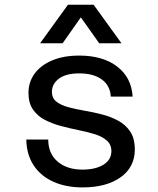

<svg xmlns="http://www.w3.org/2000/svg" viewBox="-20 -804 690 836"><path d="M339.5 12Q266.5 12 211.2 -13.2Q156 -38.5 125.8 -85.2Q95.5 -132 94.5 -196.5H190Q190 -135.5 230.8 -100.5Q271.5 -65.5 339 -65.5Q396 -65.5 430.5 -87Q465 -108.5 465 -145.5Q465 -174.5 445.2 -192Q425.5 -209.5 393.5 -219.5Q361.5 -229.5 323 -237.2Q284.5 -245 246 -255.2Q207.5 -265.5 175.5 -282Q143.5 -298.5 123.8 -326.8Q104 -355 104 -399.5Q104 -447 130.8 -483.5Q157.5 -520 207.2 -541Q257 -562 325 -562Q428 -562 490.2 -514.2Q552.5 -466.5 557.5 -383.5H462.5Q459.5 -432 423 -458.2Q386.5 -484.5 325 -484.5Q267 -484.5 236.5 -461.5Q206 -438.5 206 -404Q206 -376.5 225.8 -361.2Q245.5 -346 277.5 -337.2Q309.5 -328.5 348.2 -322Q387 -315.5 425.2 -305.5Q463.5 -295.5 495.5 -278Q527.5 -260.5 547.2 -230.8Q567 -201 567 -153Q567 -76 505 -32Q443 12 339.5 12ZM154.5 -615.5 276 -783.5H387.5L509 -615.5H412L332 -728.5L252.5 -615.5Z"/></svg>

Font: Azeret Mono Thin
Style: Regular
Weight: 100
Designer: Martin Vácha
Foundry: Displaay
Version: Version 1.002